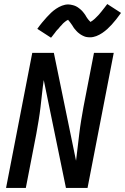

<svg xmlns="http://www.w3.org/2000/svg" viewBox="-20 -932 620 952"><path d="M108 0H10L140 -670H247L357 -135Q361 -168 365 -201.5Q369 -235 373 -268.5Q377 -302 382.5 -335.5Q388 -369 394 -402L446 -670H544L414 0H307L197 -535Q192 -502 188.5 -468.5Q185 -435 181 -401.5Q177 -368 171.5 -334.5Q166 -301 160 -268ZM233 -745 165 -789Q177 -806 189 -820.5Q201 -835 212 -847Q223 -859 233.5 -869Q244 -879 258 -888.5Q272 -898 287.5 -904Q303 -910 319 -910Q324 -910 329 -909Q334 -908 339 -907Q344 -906 348 -904.5Q352 -903 356.5 -901Q361 -899 364.5 -896.5Q368 -894 371.5 -891.5Q375 -889 379 -885.5Q383 -882 386.5 -878.5Q390 -875 392.5 -871.5Q395 -868 398 -864.5Q401 -861 403 -857.5Q405 -854 407 -850.5Q409 -847 412.5 -842Q416 -837 419 -833.5Q422 -830 425.5 -826.5Q429 -823 428 -822Q428 -821 428 -821H425Q425 -822 429.5 -824Q434 -826 437 -828.5Q440 -831 444 -834Q448 -837 450 -839Q452 -841 454 -843Q456 -845 458 -847Q460 -849 462.5 -851.5Q465 -854 467.5 -856.5Q470 -859 472 -861.5Q474 -864 476.5 -867Q479 -870 482 -873.5Q485 -877 487.5 -880.5Q490 -884 493 -887.5Q496 -891 499 -895Q502 -899 505 -903Q508 -907 512 -912L580 -868Q568 -851 556 -836Q544 -821 533.5 -809.5Q523 -798 512 -788Q501 -778 487 -768.5Q473 -759 457.5 -753Q442 -747 426 -747Q421 -747 416 -747.5Q411 -748 406 -749Q401 -750 397 -752Q393 -754 388.5 -756Q384 -758 380.5 -760.5Q377 -763 373.5 -765.5Q370 -768 366 -771.5Q362 -775 359 -778.5Q356 -782 353 -785.5Q350 -789 347 -792.5Q344 -796 342.5 -799.5Q341 -803 338.5 -806Q336 -809 332.5 -814.5Q329 -820 326 -823.5Q323 -827 320 -830.5Q317 -834 317 -835H318Q319 -835 319.5 -835.5Q320 -836 320 -835L316 -833Q311 -831 308 -828.5Q305 -826 301 -823Q297 -820 295 -818Q293 -816 291 -814Q289 -812 287.5 -810Q286 -808 283.5 -805.5Q281 -803 278.5 -800.5Q276 -798 274 -795Q272 -792 269 -789Q266 -786 263 -783Q260 -780 257.5 -776.5Q255 -773 252.5 -769.5Q250 -766 246.5 -762Q243 -758 240 -753.5Q237 -749 233 -745Z"/></svg>

Font: Lode Dark
Style: Bold Italic
Weight: 700
Italic angle: -11°
Monospace: yes
Designer: Belleve Invis
Foundry: Belleve Invis
Version: Version 29.2.0; ttfautohint (v1.8.3)